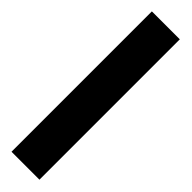

<svg xmlns="http://www.w3.org/2000/svg" viewBox="-287 -697 797 797"><g transform="rotate(45 111.5 -299.0)"><path d="M27.5 113H191.5V-711H27.5Z"/></g></svg>

Font: Anybody UltraCondensed Thin ExtraBold
Style: Regular
Weight: 800
Version: Version 1.111